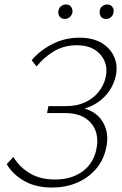

<svg xmlns="http://www.w3.org/2000/svg" viewBox="-20 -834 548 861"><path d="M213 7Q140 7 88.5 -22.5Q37 -52 10 -98L40 -130Q68 -84 114.5 -56.5Q161 -29 227 -29Q298 -29 347 -63Q396 -97 411 -159Q422 -205 410 -243Q398 -281 363 -304Q328 -327 269 -327H191L197 -358H275Q324 -358 361 -375Q398 -392 421 -420.5Q444 -449 452 -480Q463 -520 451 -554Q439 -588 407 -609.5Q375 -631 324 -631Q266 -631 221 -603.5Q176 -576 144 -536L122 -564Q159 -608 215 -636.5Q271 -665 336 -665Q398 -665 438 -640Q478 -615 494 -574Q510 -533 497 -485Q489 -454 470.5 -427Q452 -400 425.5 -380Q399 -360 366 -349.5Q333 -339 295 -339L299 -355Q344 -355 377.5 -341Q411 -327 431.5 -301Q452 -275 458.5 -240.5Q465 -206 455 -166Q443 -113 408.5 -74Q374 -35 324 -14Q274 7 213 7ZM271 -749Q261 -749 254 -753.5Q247 -758 243.5 -766.5Q240 -775 242 -784Q243 -797 253 -805.5Q263 -814 275 -814Q286 -814 292.5 -809.5Q299 -805 302.5 -797Q306 -789 305 -779Q303 -767 293.5 -758Q284 -749 271 -749ZM456 -749Q446 -749 439 -753.5Q432 -758 429 -766.5Q426 -775 427 -784Q428 -797 438 -805.5Q448 -814 460 -814Q470 -814 477 -809.5Q484 -805 487.5 -797Q491 -789 489 -779Q488 -767 478.5 -758Q469 -749 456 -749Z"/></svg>

Font: Ysabeau Office ExtraLight
Style: Italic
Weight: 250
Italic angle: -12°
Designer: Christian Thalmann (Catharsis Fonts)
Version: Version 2.001;gftools[0.9.30]; featfreeze: tnum,lnum,ss02